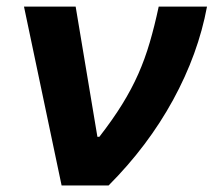

<svg xmlns="http://www.w3.org/2000/svg" viewBox="-20 -566 652 586"><path d="M168 0 53.2 -545.9H210.9L277.3 -148.4H283.2Q324.2 -201.2 353 -247.8Q381.8 -294.4 402.1 -340.3Q422.4 -386.2 437 -436.3Q451.7 -486.3 464.4 -545.9H611.8Q585 -401.4 508.1 -260.7Q431.2 -120.1 311.5 0Z"/></svg>

Font: Inter Tight
Style: Bold Italic
Weight: 700
Italic angle: -9.39999°
Designer: Rasmus Andersson
Foundry: rsms
Version: Version 3.004